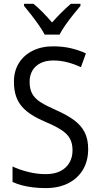

<svg xmlns="http://www.w3.org/2000/svg" viewBox="-20 -964 519 994"><path d="M436.5 -192.4Q436.5 -130.4 409.2 -85Q381.8 -39.6 332.5 -14.9Q283.2 9.8 216.8 9.8Q182.6 9.8 151.6 6.1Q120.6 2.4 93.8 -4.6Q66.9 -11.7 44.9 -22V-102.1Q80.1 -85.4 125.7 -74Q171.4 -62.5 216.8 -62.5Q261.7 -62.5 292.5 -78.1Q323.2 -93.8 339.4 -121.6Q355.5 -149.4 355.5 -185.5Q355.5 -221.7 342 -246.3Q328.6 -271 297.6 -291.3Q266.6 -311.5 213.9 -333.5Q175.3 -350.1 145.3 -368.9Q115.2 -387.7 94.5 -411.1Q73.7 -434.6 63 -466.1Q52.2 -497.6 52.2 -539.6Q51.8 -596.2 77.9 -637.7Q104 -679.2 150.4 -701.9Q196.8 -724.6 256.8 -724.1Q305.7 -724.1 348.4 -713.9Q391.1 -703.6 424.8 -687.5L398.9 -616.2Q364.7 -632.3 328.6 -641.6Q292.5 -650.9 256.3 -650.9Q217.3 -650.9 189.9 -637.2Q162.6 -623.5 147.9 -598.9Q133.3 -574.2 133.3 -541Q133.3 -503.4 146.7 -478.8Q160.2 -454.1 189.9 -435.1Q219.7 -416 269 -394.5Q323.7 -370.6 361.1 -343.8Q398.4 -316.9 417.5 -280.8Q436.5 -244.6 436.5 -192.4ZM211.4 -784.7Q199.7 -807.1 181.2 -833.7Q162.6 -860.4 142.3 -886.5Q122.1 -912.6 104.5 -933.6V-944.3H153.3Q175.8 -926.3 201.2 -900.4Q226.6 -874.5 249.5 -847.7Q275.4 -876.5 298.1 -899.2Q320.8 -921.9 346.7 -944.3H396.5V-933.6Q379.4 -913.6 358.6 -887.5Q337.9 -861.3 318.8 -834.5Q299.8 -807.6 288.1 -784.7Z"/></svg>

Font: Open Sans SemiCondensed
Style: Regular
Weight: 400
Width: 4
Designer: Monotype Design Team
Foundry: Monotype Imaging Inc.
Version: Version 3.000